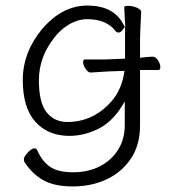

<svg xmlns="http://www.w3.org/2000/svg" viewBox="-20 -501 620 691"><path d="M484 -293Q516 -297 529 -297H530Q540 -297 548.5 -284Q557 -271 557 -260Q557 -249 550 -249H484V-50Q484 21 451 70Q418 119 363.5 144.5Q309 170 242 170Q175 170 135 147Q95 124 68 82Q66 79 66 71Q66 63 80 48Q94 33 103 33Q112 33 114 40Q133 82 162 100.5Q191 119 243.5 119Q296 119 337.5 98.5Q379 78 404 39.5Q429 1 429 -51V-136L420 -121Q384 -62 333 -37Q282 -12 230 -12Q153 -12 107.5 -62.5Q62 -113 62 -213Q62 -313 132 -397Q204 -481 294.5 -481Q385 -481 421 -419L431 -401L427 -475Q427 -480 441.5 -480Q456 -480 472 -473.5Q488 -467 488 -458V-457Q484 -381 484 -358ZM506 -296Q507 -296 507 -296ZM428 -246 371 -244 307 -240H306Q297 -240 288 -253.5Q279 -267 279 -277Q279 -287 286 -287H360L430 -290V-405L421 -393Q414 -384 407 -384Q400 -384 397 -388Q364 -432 294 -432Q261 -432 228.5 -413Q196 -394 172 -361Q120 -293 120 -212Q120 -131 148 -96.5Q176 -62 222 -62Q315 -62 380 -135Q419 -179 428 -246Z"/></svg>

Font: LXGW WenKai Lite Light
Style: Regular
Weight: 300
Designer: LXGW / Fontworks Inc.
Foundry: LXGW / Fontworks Inc.
Version: Version 1.511; March 25, 2025